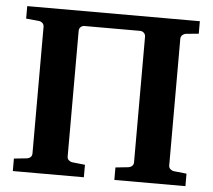

<svg xmlns="http://www.w3.org/2000/svg" viewBox="-49 -725 863 778"><g transform="rotate(5 382.0 -335.5)"><path d="M443.8 0V-50.8L495.1 -56.2Q503.9 -57.1 510.5 -62.7Q517.1 -68.4 517.1 -78.1V-588.9Q517.1 -598.6 510.5 -604.7Q503.9 -610.8 495.1 -610.8H269Q259.8 -610.8 253.4 -604.7Q247.1 -598.6 247.1 -588.9V-78.1Q247.1 -68.4 253.9 -62.7Q260.7 -57.1 269 -56.2L319.8 -50.8V0H30.8V-50.8L82 -56.2Q91.3 -57.1 97.7 -62.7Q104 -68.4 104 -78.1V-592.8Q104 -602.5 97.7 -608.4Q91.3 -614.3 82 -615.2L30.8 -620.1V-670.9H732.9V-620.1L682.1 -615.2Q673.8 -614.3 667 -608.4Q660.2 -602.5 660.2 -592.8V-78.1Q660.2 -68.4 667 -62.7Q673.8 -57.1 682.1 -56.2L732.9 -50.8V0Z"/></g></svg>

Font: Charis SIL CyrE
Style: Bold
Weight: 700
Foundry: SIL International
Version: Version 5.000